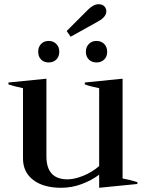

<svg xmlns="http://www.w3.org/2000/svg" viewBox="-20 -880 691 910"><path d="M315 -706 296 -733 396 -833Q423 -860 447 -860Q465 -860 474.5 -850Q484 -840 484 -827Q484 -800 446 -779ZM161 -635Q161 -657 174.5 -671.5Q188 -686 211 -686Q233 -686 247 -671.5Q261 -657 261 -635Q261 -612 247 -598Q233 -584 211 -584Q188 -584 174.5 -598Q161 -612 161 -635ZM488 -635Q488 -612 474 -598Q460 -584 437 -584Q415 -584 401 -598Q387 -612 387 -635Q387 -657 401 -671.5Q415 -686 437 -686Q460 -686 474 -671.5Q488 -657 488 -635ZM631 -17V-8L450 10V-52Q414 -25 367 -7.5Q320 10 270 10Q186 10 137.5 -27Q89 -64 89 -129V-462Q46 -471 20 -480V-489L200 -507V-139Q200 -30 300 -30Q333 -30 375 -47Q417 -64 450 -93V-462Q409 -470 382 -480V-489L561 -507V-34Q591 -29 631 -17Z"/></svg>

Font: Trirong Medium
Style: Regular
Weight: 500
Designer: Katatrad Team
Foundry: CadsonDemak
Version: Version 1.001